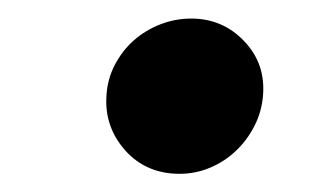

<svg xmlns="http://www.w3.org/2000/svg" viewBox="-20 -572 338 209"><path d="M95.9 -468Q96.9 -485.8 104.9 -501.2Q112.9 -516.7 125.5 -527.9Q138.1 -539.1 154.5 -545.5Q170.8 -551.8 188.2 -551.8Q222.3 -551.8 245.7 -527.3Q269.2 -502.8 266.3 -468Q264.9 -450.6 257.1 -435.2Q249.3 -419.7 237 -408Q224.8 -396.3 209 -389.6Q193.2 -382.8 175.4 -382.8Q139.6 -382.8 116.8 -407.7Q93.4 -433.9 95.9 -468Z"/></svg>

Font: Inter P
Style: Bold Italic
Weight: 700
Italic angle: 9.39999°
Designer: Rasmus Andersson
Foundry: rsms
Version: Version 3.018;git-588b23468